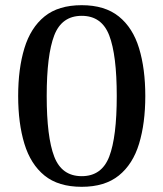

<svg xmlns="http://www.w3.org/2000/svg" viewBox="-20 -700 630 740"><path d="M295 20Q205 20 151.5 -23.5Q98 -67 74 -146Q50 -225 50 -330Q50 -435 74 -514Q98 -593 151.5 -636.5Q205 -680 295 -680Q384 -680 438 -636.5Q492 -593 516 -514Q540 -435 540 -330Q540 -225 516 -146Q492 -67 438 -23.5Q384 20 295 20ZM295 -21Q372 -21 401 -96.5Q430 -172 430 -330Q430 -488 401 -563.5Q372 -639 295 -639Q218 -639 189 -563.5Q160 -488 160 -330Q160 -172 189 -96.5Q218 -21 295 -21Z"/></svg>

Font: El Messiri Medium
Style: Regular
Weight: 500
Designer: Mohamed Gaber
Foundry: Kief Type Foundry
Version: Version 2.020; ttfautohint (v1.8.3)